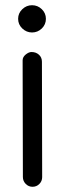

<svg xmlns="http://www.w3.org/2000/svg" viewBox="-20 -698 253 729"><path d="M101.6 -574.7Q80.6 -574.7 64.7 -589.8Q48.8 -605 48.8 -626.5Q48.8 -647.9 64.7 -663.1Q80.6 -678.2 101.6 -678.2Q123 -678.2 138.7 -663.1Q154.3 -647.9 154.3 -626.5Q154.3 -605 138.7 -589.8Q123 -574.7 101.6 -574.7ZM65.9 -468.8Q65.9 -481.4 77.6 -491Q89.4 -500.5 99.6 -500.5Q116.7 -500.5 127.9 -490.2Q139.2 -480 139.2 -463.4L140.1 -25.4Q140.1 -10.3 129.4 0.5Q118.7 11.2 103.5 11.2Q88.4 11.2 77.6 0.2Q66.9 -10.7 66.9 -25.9Z"/></svg>

Font: Manjari
Style: Regular
Weight: 400
Designer: Santhosh Thottingal <santhosh.thottingal@gmail.com>
Foundry: SMC
Version: Version 2.000